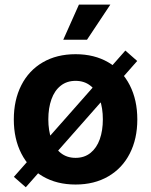

<svg xmlns="http://www.w3.org/2000/svg" viewBox="-20 -787 653 830"><path d="M39.7 -270.6Q39.7 -354.8 72.2 -418.6Q104.6 -482.4 165 -517.6Q225.3 -552.7 306.7 -552.7Q387.8 -552.7 448.1 -517.6Q508.5 -482.4 541 -418.6Q573.6 -354.8 573.6 -270.6Q573.6 -186.8 541 -123.2Q508.5 -59.6 448.1 -24.5Q387.8 10.7 306.7 10.7Q225.5 10.7 165.2 -24.5Q104.8 -59.6 72.3 -123.2Q39.7 -186.8 39.7 -270.6ZM424.6 -271.1Q424.6 -319.9 411.3 -357.4Q397.9 -395 371.3 -416.2Q344.7 -437.5 306.7 -437.5Q268.7 -437.5 242.2 -416.3Q215.6 -395.2 202.3 -357.5Q188.9 -319.9 188.9 -271.1Q188.9 -222.6 202.3 -185Q215.6 -147.4 242.2 -126Q268.7 -104.6 306.7 -104.6Q344.7 -104.6 371.3 -126Q397.9 -147.4 411.3 -185Q424.6 -222.6 424.6 -271.1ZM40 -22.5 521.9 -568.4 573.1 -523.4 91.5 22.5ZM321.2 -767.1H457L356 -615.1H253.4Z"/></svg>

Font: Raveo Variable
Style: Regular
Weight: 400
Designer: Jakub Foglar, Rasmus Andersson (Inter)
Foundry: Jakubfoglar.com
Version: Version 1.000;Glyphs 3.2.3 (3260)